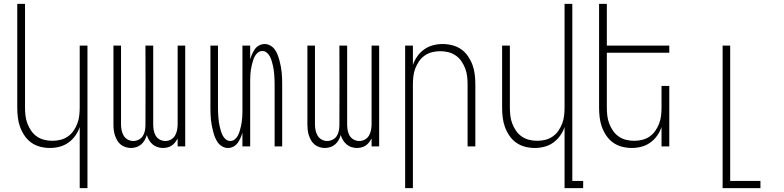

<svg xmlns="http://www.w3.org/2000/svg" viewBox="-20 -755 4040 990"><path d="M391 215V-100Q383 -76 368 -55Q353 -34 332.5 -19.5Q312 -5 287.5 1.5Q263 8 238 8Q212 8 187 1.5Q162 -5 141.5 -19.5Q121 -34 106.5 -55.5Q92 -77 83.5 -100.5Q75 -124 72 -149.5Q69 -175 69 -200V-735H109V-200Q109 -179 111.5 -158Q114 -137 121.5 -117.5Q129 -98 141 -80.5Q153 -63 170.5 -51Q188 -39 208.5 -34Q229 -29 250 -29Q271 -29 291.5 -34Q312 -39 329.5 -51Q347 -63 359 -80.5Q371 -98 378.5 -117.5Q386 -137 388.5 -158Q391 -179 391 -200V-520H431V215Z M655 8Q641 8 627 3.5Q613 -1 602 -10Q591 -19 584 -31.5Q577 -44 572.5 -57.5Q568 -71 566.5 -85Q565 -99 565 -114V-520H604V-114Q604 -99 607 -84Q610 -69 617.5 -56Q625 -43 638.5 -35.5Q652 -28 667 -28Q682 -28 695.5 -35Q709 -42 716.5 -54Q724 -66 727 -80.5Q730 -95 730 -110Q731 -212 730.5 -314.5Q730 -417 730 -520H770V-114Q770 -99 772.5 -84Q775 -69 782.5 -56Q790 -43 803.5 -35.5Q817 -28 833 -28Q848 -28 861.5 -35.5Q875 -43 882.5 -56Q890 -69 893 -84Q896 -99 896 -114V-520H935V0H896V-41Q890 -30 882.5 -20.5Q875 -11 865.5 -4.5Q856 2 844 5Q832 8 820 8Q806 8 792 3.5Q778 -1 767 -10.5Q756 -20 748.5 -32.5Q741 -45 737 -59Q733 -45 726 -32.5Q719 -20 708 -10.5Q697 -1 683.5 3.5Q670 8 655 8Z M1155 8Q1140 8 1126 0Q1112 -8 1103 -20.5Q1094 -33 1088.5 -47.5Q1083 -62 1079 -77Q1075 -92 1072 -107.5Q1069 -123 1067.5 -138.5Q1066 -154 1065.5 -169.5Q1065 -185 1065 -200V-520H1104V-200Q1104 -188 1104.5 -175.5Q1105 -163 1106 -150.5Q1107 -138 1108.5 -126Q1110 -114 1113 -102Q1116 -90 1119.5 -78Q1123 -66 1129 -55Q1135 -44 1145 -36Q1155 -28 1167 -28Q1180 -28 1190 -36Q1200 -44 1206 -55Q1212 -66 1215.5 -78Q1219 -90 1222 -102Q1225 -114 1226.5 -126Q1228 -138 1229 -150.5Q1230 -163 1230 -175.5Q1230 -188 1230 -200V-520H1270V-449Q1274 -463 1280 -476.5Q1286 -490 1294.5 -502Q1303 -514 1316.5 -521Q1330 -528 1345 -528Q1360 -528 1374 -520Q1388 -512 1397 -499.5Q1406 -487 1411.5 -472.5Q1417 -458 1421 -443Q1425 -428 1428 -412.5Q1431 -397 1432.5 -381.5Q1434 -366 1434.5 -350.5Q1435 -335 1435 -320V0H1396V-320Q1396 -332 1395.5 -344.5Q1395 -357 1394 -369.5Q1393 -382 1391.5 -394Q1390 -406 1387 -418Q1384 -430 1380.5 -442Q1377 -454 1371 -465Q1365 -476 1355 -484Q1345 -492 1333 -492Q1320 -492 1310 -484Q1300 -476 1294 -465Q1288 -454 1284.5 -442Q1281 -430 1278 -418Q1275 -406 1273.5 -394Q1272 -382 1271 -369.5Q1270 -357 1270 -344.5Q1270 -332 1270 -320V0H1230V-71Q1226 -57 1220 -43.5Q1214 -30 1205.5 -18Q1197 -6 1183.5 1Q1170 8 1155 8Z M1655 8Q1641 8 1627 3.5Q1613 -1 1602 -10Q1591 -19 1584 -31.5Q1577 -44 1572.5 -57.5Q1568 -71 1566.5 -85Q1565 -99 1565 -114V-520H1604V-114Q1604 -99 1607 -84Q1610 -69 1617.5 -56Q1625 -43 1638.5 -35.5Q1652 -28 1667 -28Q1682 -28 1695.5 -35Q1709 -42 1716.5 -54Q1724 -66 1727 -80.5Q1730 -95 1730 -110Q1731 -212 1730.5 -314.5Q1730 -417 1730 -520H1770V-114Q1770 -99 1772.5 -84Q1775 -69 1782.5 -56Q1790 -43 1803.5 -35.5Q1817 -28 1833 -28Q1848 -28 1861.5 -35.5Q1875 -43 1882.5 -56Q1890 -69 1893 -84Q1896 -99 1896 -114V-520H1935V0H1896V-41Q1890 -30 1882.5 -20.5Q1875 -11 1865.5 -4.5Q1856 2 1844 5Q1832 8 1820 8Q1806 8 1792 3.5Q1778 -1 1767 -10.5Q1756 -20 1748.5 -32.5Q1741 -45 1737 -59Q1733 -45 1726 -32.5Q1719 -20 1708 -10.5Q1697 -1 1683.5 3.5Q1670 8 1655 8Z M2069 215V-520H2109V-420Q2117 -444 2132 -465Q2147 -486 2167.5 -500.5Q2188 -515 2212.5 -521.5Q2237 -528 2262 -528Q2288 -528 2313 -521.5Q2338 -515 2358.5 -500.5Q2379 -486 2393.5 -464.5Q2408 -443 2416.5 -419.5Q2425 -396 2428 -370.5Q2431 -345 2431 -320V0H2391V-320Q2391 -341 2388.5 -362Q2386 -383 2378.5 -402.5Q2371 -422 2359 -439.5Q2347 -457 2329.5 -469Q2312 -481 2291.5 -486Q2271 -491 2250 -491Q2229 -491 2208.5 -486Q2188 -481 2170.5 -469Q2153 -457 2141 -439.5Q2129 -422 2121.5 -402.5Q2114 -383 2111.5 -362Q2109 -341 2109 -320V215Z M2891 215V-100Q2883 -76 2868 -55Q2853 -34 2832.5 -19.5Q2812 -5 2787.5 1.5Q2763 8 2738 8Q2712 8 2687 1.5Q2662 -5 2641.5 -19.5Q2621 -34 2606.5 -55.5Q2592 -77 2583.5 -100.5Q2575 -124 2572 -149.5Q2569 -175 2569 -200V-520H2609V-200Q2609 -179 2611.5 -158Q2614 -137 2621.5 -117.5Q2629 -98 2641 -80.5Q2653 -63 2670.5 -51Q2688 -39 2708.5 -34Q2729 -29 2750 -29Q2771 -29 2791.5 -34Q2812 -39 2829.5 -51Q2847 -63 2859 -80.5Q2871 -98 2878.5 -117.5Q2886 -137 2888.5 -158Q2891 -179 2891 -200V-735H2931V178H2987V215Z M3238 8Q3212 8 3187 1.5Q3162 -5 3141.5 -19.5Q3121 -34 3106.5 -55.5Q3092 -77 3083.5 -100.5Q3075 -124 3072 -149.5Q3069 -175 3069 -200V-735H3109V-520H3431V-483H3109V-200Q3109 -179 3111.5 -158Q3114 -137 3121.5 -117.5Q3129 -98 3141 -80.5Q3153 -63 3170.5 -51Q3188 -39 3208.5 -34Q3229 -29 3250 -29Q3271 -29 3291.5 -34Q3312 -39 3329.5 -51Q3347 -63 3359 -80.5Q3371 -98 3378.5 -117.5Q3386 -137 3388.5 -158Q3391 -179 3391 -200V-312H3431V0H3391V-100Q3383 -76 3368 -55Q3353 -34 3332.5 -19.5Q3312 -5 3287.5 1.5Q3263 8 3238 8Z M3706 215V-520H3745V178H3901V215Z"/></svg>

Font: Iosevka Term Curly Extralight
Style: Regular
Weight: 200
Designer: Belleve Invis
Foundry: Belleve Invis
Version: Version 32.3.0